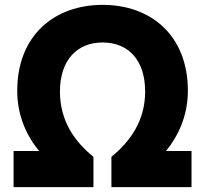

<svg xmlns="http://www.w3.org/2000/svg" viewBox="-20 -750 845 791"><path d="M403 -730C601 -730 754 -605 754 -376C754 -273 714 -189 664 -128H769V21H439V-104C515 -166 578 -251 578 -373C578 -502 509 -575 403 -575C297 -575 227 -502 227 -373C227 -251 288 -166 365 -104V21H36V-128H141C90 -190 51 -273 51 -376C51 -605 205 -730 403 -730Z"/></svg>

Font: Repo ExtraBold
Style: Bold
Weight: 700
Designer: Stefan Peev
Foundry: Context Ltd
Version: Version 1.502